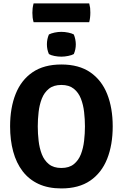

<svg xmlns="http://www.w3.org/2000/svg" viewBox="-20 -1068 706 1103"><path d="M197 -342Q197 -301.5 201.8 -259.5Q206.5 -217.5 220.2 -182Q234 -146.5 261 -124.8Q288 -103 332.5 -103Q377 -103 404 -124.8Q431 -146.5 444.8 -182Q458.5 -217.5 463.2 -259.5Q468 -301.5 468 -342Q468 -382.5 463.2 -424.2Q458.5 -466 444.8 -501.2Q431 -536.5 404 -558.2Q377 -580 332.5 -580Q288 -580 261 -558.2Q234 -536.5 220.2 -501.2Q206.5 -466 201.8 -424.2Q197 -382.5 197 -342ZM38 -342Q38 -448.5 70 -528.5Q102 -608.5 167.2 -653Q232.5 -697.5 332.5 -697.5Q433.5 -697.5 498.8 -652.5Q564 -607.5 595.8 -527.5Q627.5 -447.5 627.5 -342Q627.5 -235.5 595.5 -155.2Q563.5 -75 498.2 -30.2Q433 14.5 332.5 14.5Q257 14.5 201.5 -11.2Q146 -37 109.8 -84.5Q73.5 -132 55.8 -197.5Q38 -263 38 -342ZM249.5 -813.5Q249.5 -843 261 -870Q273.5 -876.5 293.2 -880.8Q313 -885 332.5 -885Q351.5 -885 372.2 -880.8Q393 -876.5 404 -870Q409.5 -857 412.5 -841.8Q415.5 -826.5 415.5 -813.5Q415.5 -783.5 404 -757.5Q393 -751 372.2 -746.8Q351.5 -742.5 332.5 -742.5Q313 -742.5 292.5 -746.5Q272 -750.5 261 -757.5Q249.5 -783.5 249.5 -813.5ZM173 -940.5Q169 -955 167.5 -967Q166 -979 166 -994.5Q166 -1009 167.5 -1021Q169 -1033 173 -1048.5H492.5Q496.5 -1033 497.8 -1022.5Q499 -1012 499 -996Q499 -965 492.5 -940.5Z"/></svg>

Font: Signika Negative Light
Style: Bold
Weight: 700
Version: Version 2.001